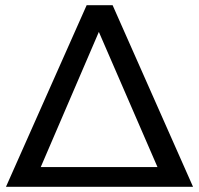

<svg xmlns="http://www.w3.org/2000/svg" viewBox="-20 -720 766 740"><path d="M414 -700 724 0H3L314 -700ZM137 -76H587L361 -597Z"/></svg>

Font: Gontserrat
Style: Regular
Weight: 400
Designer: Julieta Ulanovsky
Foundry: Julieta Ulanovsky
Version: Version 6.001